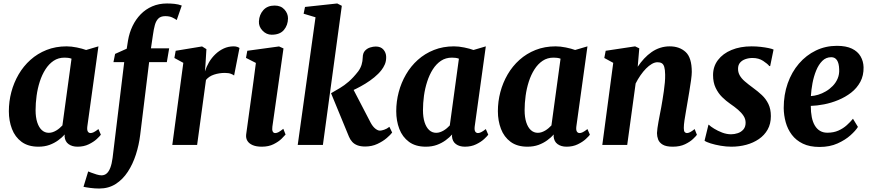

<svg xmlns="http://www.w3.org/2000/svg" viewBox="-20 -835 5016 1106"><path d="M483 -106.5Q480.5 -86 486 -77.2Q491.5 -68.5 502 -68.5Q509.5 -68.5 520 -73.5Q530.5 -78.5 547 -91.5L561 -59Q555.5 -51 537.5 -34.2Q519.5 -17.5 491.2 -3.8Q463 10 426.5 10Q395.5 10 375 -4.8Q354.5 -19.5 352 -49.5L353 -60.5Q337.5 -43 315.2 -26.8Q293 -10.5 264.8 -0.2Q236.5 10 201.5 10Q142 10 104.2 -18Q66.5 -46 48.8 -92.5Q31 -139 31 -194.5Q31 -250.5 45.2 -304.5Q59.5 -358.5 87.2 -406.2Q115 -454 155.5 -490.2Q196 -526.5 248.2 -547.2Q300.5 -568 363.5 -568Q391 -568 422.8 -561.5Q454.5 -555 476 -547L547 -568ZM392 -497Q382.5 -500.5 372.2 -501.8Q362 -503 352 -503Q316 -503 288.8 -484.8Q261.5 -466.5 241.8 -435.5Q222 -404.5 209.2 -365Q196.5 -325.5 190.8 -283.2Q185 -241 185 -200.5Q185 -159.5 194.5 -130.2Q204 -101 221 -85.5Q238 -70 261 -70Q273 -70 283.8 -73.8Q294.5 -77.5 304.5 -83.5Q314.5 -89.5 323.2 -97Q332 -104.5 339.5 -112.5Z M717.5 -602Q725 -646.5 743.5 -685Q762 -723.5 790.5 -752.8Q819 -782 857.2 -798.5Q895.5 -815 942 -815Q962.5 -815 985 -812.8Q1007.5 -810.5 1027 -803L998 -719.5Q989 -726.5 972.8 -734.2Q956.5 -742 932 -742Q906 -742 892.2 -728.2Q878.5 -714.5 872 -690.5Q865.5 -666.5 861 -634L849.5 -556.5H954.5L941 -477H839L787.5 -57.5Q780.5 0 762.8 55.2Q745 110.5 716.2 154.5Q687.5 198.5 646.5 224.8Q605.5 251 551.5 251Q526 251 499.8 247.5Q473.5 244 461 241L488 152.5Q491.5 154 505.5 159.5Q519.5 165 536.2 170Q553 175 564.5 175Q582 175 594.5 164.2Q607 153.5 615.5 131.2Q624 109 628.5 75L695.5 -477H633.5L643 -524.5L710 -554.5Z M972.5 0 1036 -473 984.5 -501 992 -542.5 1144 -567.5 1169 -552 1163.5 -461 1160.5 -423.5Q1169 -451 1184.2 -476.8Q1199.5 -502.5 1221 -523Q1242.5 -543.5 1269 -555.8Q1295.5 -568 1326 -568Q1338 -568 1347 -564.8Q1356 -561.5 1359.5 -558.5L1328.5 -400Q1325 -404 1311.2 -409.5Q1297.5 -415 1275 -415Q1259 -415 1243.2 -412.5Q1227.5 -410 1213 -405.2Q1198.5 -400.5 1186.8 -392.8Q1175 -385 1166.5 -374.5L1115.5 0Z M1488 10Q1456.5 10 1435.5 1Q1414.5 -8 1405 -23.8Q1395.5 -39.5 1398 -60.5Q1401 -83.5 1405.5 -115Q1410 -146.5 1415.2 -185.8Q1420.5 -225 1427 -270.8Q1433.5 -316.5 1440.2 -367.2Q1447 -418 1454 -472.5L1397 -501.5L1404.5 -542.5L1587.5 -567.5L1613 -556L1549 -105.5Q1546.5 -87.5 1550.8 -78Q1555 -68.5 1565.5 -68.5Q1574.5 -68.5 1584.8 -74Q1595 -79.5 1612 -93L1625 -60Q1619.5 -53 1602.2 -36Q1585 -19 1556.2 -4.5Q1527.5 10 1488 10ZM1545 -635Q1514.5 -635 1492 -658.8Q1469.5 -682.5 1471.5 -712.5Q1473.5 -750.5 1497 -776.8Q1520.5 -803 1562 -803Q1598 -803 1618.5 -780.2Q1639 -757.5 1639 -729Q1638.5 -690 1615.5 -662.5Q1592.5 -635 1545 -635Z M1695 0 1797.5 -735.5 1729 -756 1737 -795 1922.5 -815 1949 -801.5 1840 0ZM2083.5 9Q2057.5 9 2039 2Q2020.5 -5 2008.8 -18Q1997 -31 1990 -48L1887 -298Q1913 -313 1938 -327.8Q1963 -342.5 1989 -365Q2015 -387.5 2043.5 -424Q2057 -442.5 2063 -462.5Q2069 -482.5 2069.5 -504.5Q2070 -529 2082.2 -542.5Q2094.5 -556 2112 -561.5Q2129.5 -567 2144.5 -567Q2173.5 -567 2188.8 -549.2Q2204 -531.5 2204.5 -507.5Q2205 -483 2196.8 -464.2Q2188.5 -445.5 2177.5 -431.5Q2160.5 -409.5 2136 -389.5Q2111.5 -369.5 2084.5 -353Q2057.5 -336.5 2031 -323.5Q2004.5 -310.5 1982 -301.5L1999 -351.5L2115.5 -127.5Q2127.5 -105.5 2142 -94Q2156.5 -82.5 2168.5 -82.5Q2177.5 -82.5 2193.2 -87.8Q2209 -93 2223 -104.5L2239 -71.5Q2230.5 -59.5 2208.2 -40.2Q2186 -21 2154 -6Q2122 9 2083.5 9Z M2714.5 -106.5Q2712 -86 2717.5 -77.2Q2723 -68.5 2733.5 -68.5Q2741 -68.5 2751.5 -73.5Q2762 -78.5 2778.5 -91.5L2792.5 -59Q2787 -51 2769 -34.2Q2751 -17.5 2722.8 -3.8Q2694.5 10 2658 10Q2627 10 2606.5 -4.8Q2586 -19.5 2583.5 -49.5L2584.5 -60.5Q2569 -43 2546.8 -26.8Q2524.5 -10.5 2496.2 -0.2Q2468 10 2433 10Q2373.5 10 2335.8 -18Q2298 -46 2280.2 -92.5Q2262.5 -139 2262.5 -194.5Q2262.5 -250.5 2276.8 -304.5Q2291 -358.5 2318.8 -406.2Q2346.5 -454 2387 -490.2Q2427.5 -526.5 2479.8 -547.2Q2532 -568 2595 -568Q2622.5 -568 2654.2 -561.5Q2686 -555 2707.5 -547L2778.5 -568ZM2623.5 -497Q2614 -500.5 2603.8 -501.8Q2593.5 -503 2583.5 -503Q2547.5 -503 2520.2 -484.8Q2493 -466.5 2473.2 -435.5Q2453.5 -404.5 2440.8 -365Q2428 -325.5 2422.2 -283.2Q2416.5 -241 2416.5 -200.5Q2416.5 -159.5 2426 -130.2Q2435.5 -101 2452.5 -85.5Q2469.5 -70 2492.5 -70Q2504.5 -70 2515.2 -73.8Q2526 -77.5 2536 -83.5Q2546 -89.5 2554.8 -97Q2563.5 -104.5 2571 -112.5Z M3300 -106.5Q3297.5 -86 3303 -77.2Q3308.5 -68.5 3319 -68.5Q3326.5 -68.5 3337 -73.5Q3347.5 -78.5 3364 -91.5L3378 -59Q3372.5 -51 3354.5 -34.2Q3336.5 -17.5 3308.2 -3.8Q3280 10 3243.5 10Q3212.5 10 3192 -4.8Q3171.5 -19.5 3169 -49.5L3170 -60.5Q3154.5 -43 3132.2 -26.8Q3110 -10.5 3081.8 -0.2Q3053.5 10 3018.5 10Q2959 10 2921.2 -18Q2883.5 -46 2865.8 -92.5Q2848 -139 2848 -194.5Q2848 -250.5 2862.2 -304.5Q2876.5 -358.5 2904.2 -406.2Q2932 -454 2972.5 -490.2Q3013 -526.5 3065.2 -547.2Q3117.5 -568 3180.5 -568Q3208 -568 3239.8 -561.5Q3271.5 -555 3293 -547L3364 -568ZM3209 -497Q3199.5 -500.5 3189.2 -501.8Q3179 -503 3169 -503Q3133 -503 3105.8 -484.8Q3078.5 -466.5 3058.8 -435.5Q3039 -404.5 3026.2 -365Q3013.5 -325.5 3007.8 -283.2Q3002 -241 3002 -200.5Q3002 -159.5 3011.5 -130.2Q3021 -101 3038 -85.5Q3055 -70 3078 -70Q3090 -70 3100.8 -73.8Q3111.5 -77.5 3121.5 -83.5Q3131.5 -89.5 3140.2 -97Q3149 -104.5 3156.5 -112.5Z M3653.5 -450.5Q3670.5 -476 3690.5 -497.5Q3710.5 -519 3733.5 -535Q3756.5 -551 3782.8 -559.5Q3809 -568 3838 -568Q3894 -568 3929.5 -535.5Q3965 -503 3965 -420.5Q3965 -404.5 3960.8 -373.5Q3956.5 -342.5 3950.8 -308.2Q3945 -274 3940.5 -247Q3936.5 -222 3931.5 -194.5Q3926.5 -167 3922.8 -141.5Q3919 -116 3919 -97.5Q3919 -79.5 3924.5 -74Q3930 -68.5 3936.5 -68.5Q3945 -68.5 3955 -73.5Q3965 -78.5 3981.5 -91.5L3994.5 -58.5Q3990 -51.5 3972.5 -34.8Q3955 -18 3925.8 -4Q3896.5 10 3855.5 10Q3817 10 3797.5 -1.8Q3778 -13.5 3771.2 -31.5Q3764.5 -49.5 3764.5 -68.5Q3765 -80.5 3767.2 -97.2Q3769.5 -114 3773.2 -134Q3777 -154 3781 -175.5Q3785 -197 3789 -217Q3792.5 -237 3796.5 -261Q3800.5 -285 3804 -310Q3807.5 -335 3809.8 -359.5Q3812 -384 3811.5 -405.5Q3811 -434 3806.5 -449.2Q3802 -464.5 3792.5 -470.5Q3783 -476.5 3767.5 -476.5Q3752 -476.5 3735 -466.8Q3718 -457 3701.5 -440.2Q3685 -423.5 3669.5 -401.2Q3654 -379 3641.5 -354L3593 0H3449.5L3512.5 -473L3461 -501L3469 -542.5L3638.5 -568L3662.5 -556.5Z M4416.5 -454.5H4411.5Q4401.5 -467.5 4376 -484.2Q4350.5 -501 4315 -501Q4292.5 -501 4273.5 -494.2Q4254.5 -487.5 4243 -474Q4231.5 -460.5 4231.5 -439.5Q4231 -419 4241 -401Q4251 -383 4270.8 -366Q4290.5 -349 4318.5 -328.5Q4345.5 -309 4368.8 -287.2Q4392 -265.5 4406.2 -236.2Q4420.5 -207 4420.5 -166Q4420.5 -121.5 4402 -88.8Q4383.5 -56 4351.5 -34Q4319.5 -12 4278.8 -1Q4238 10 4193 10Q4163 10 4131 4.5Q4099 -1 4073.5 -9Q4048 -17 4038.5 -24.5L4061 -116.5H4063Q4073 -106.5 4093.8 -93.8Q4114.5 -81 4140.2 -71.2Q4166 -61.5 4191.5 -61.5Q4211 -61.5 4230.2 -68Q4249.5 -74.5 4262.2 -89.2Q4275 -104 4275 -128Q4275 -149.5 4263.2 -167.5Q4251.5 -185.5 4231.5 -202.8Q4211.5 -220 4185 -238Q4162.5 -253.5 4140 -275.5Q4117.5 -297.5 4102.5 -328.8Q4087.5 -360 4087.5 -402.5Q4087.5 -452 4115.8 -489.2Q4144 -526.5 4194 -547.2Q4244 -568 4309.5 -568Q4336.5 -568 4362.5 -565Q4388.5 -562 4408.2 -557.8Q4428 -553.5 4436 -549.5Z M4922 -104Q4909 -82.5 4879.2 -55.8Q4849.5 -29 4804.8 -8.8Q4760 11.5 4701 11.5Q4644 11.5 4604.8 -7.5Q4565.5 -26.5 4541.2 -58.8Q4517 -91 4506 -131Q4495 -171 4494.5 -212.5Q4494.5 -289.5 4517.5 -354.8Q4540.5 -420 4582.2 -468.5Q4624 -517 4679.8 -544Q4735.5 -571 4801 -571Q4854 -571 4887.5 -554.8Q4921 -538.5 4937.2 -510.5Q4953.5 -482.5 4954.5 -448Q4955.5 -400 4935.8 -363.5Q4916 -327 4882.8 -301.2Q4849.5 -275.5 4809 -258.8Q4768.5 -242 4727.2 -234Q4686 -226 4650.5 -225Q4650.5 -188.5 4656.2 -160Q4662 -131.5 4674 -111.5Q4686 -91.5 4704 -81Q4722 -70.5 4745.5 -70.5Q4782 -70.5 4809.5 -82.8Q4837 -95 4857.8 -113.8Q4878.5 -132.5 4893.5 -151ZM4768.5 -505.5Q4738 -505.5 4716.8 -484.2Q4695.5 -463 4681.5 -428.8Q4667.5 -394.5 4660.2 -355.5Q4653 -316.5 4651 -281.5Q4670 -282.5 4692.8 -289.2Q4715.5 -296 4737.2 -308.8Q4759 -321.5 4777 -340Q4795 -358.5 4805.2 -382.5Q4815.5 -406.5 4814 -436Q4813 -470.5 4801.5 -488Q4790 -505.5 4768.5 -505.5Z"/></svg>

Font: Merriweather Light 18pt ExtraBold
Style: Italic
Weight: 800
Italic angle: -7.8°
Version: Version 2.101